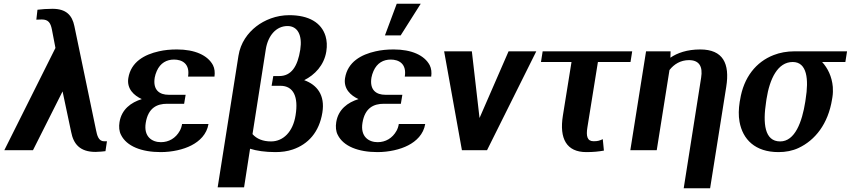

<svg xmlns="http://www.w3.org/2000/svg" viewBox="-20 -802 4542 1025"><path d="M3 0H156L314 -314L360 -97C372 -35 405 9 490 9C512 8 530 7 543 5L551 -48H544H535C505 -48 498 -82 493 -106L377 -663C365 -721 333 -755 260 -755C232 -755 203 -753 180 -750L174 -697C184 -697 192 -698 203 -698C239 -698 250 -679 257 -645L276 -546Z M618 -150C614 -125 616 -101 626 -82C656 -21 736 10 838 10C899 10 960 -4 1002 -26C1045 -48 1084 -85 1093 -140H952C950 -127 946 -115 940 -104C918 -64 881 -43 839 -43C792 -43 746 -72 758 -146C771 -227 819 -248 872 -248H963L971 -296H880C833 -296 795 -320 806 -388C808 -400 812 -411 817 -423C836 -466 870 -484 909 -484C952 -484 995 -462 984 -393H1125C1128 -415 1126 -436 1117 -454C1089 -507 1020 -538 925 -538C890 -538 858 -535 828 -528C752 -511 679 -472 665 -385C656 -328 695 -292 737 -273C679 -255 629 -218 618 -150Z M1142 198H1283L1315 -8C1349 3 1396 10 1450 10C1483 10 1514 6 1543 -4C1625 -32 1684 -96 1701 -201C1716 -294 1673 -349 1604 -374C1660 -402 1710 -453 1722 -527C1727 -558 1725 -585 1718 -609C1696 -681 1629 -721 1524 -721C1454 -721 1392 -695 1348 -661C1303 -626 1264 -574 1253 -504ZM1328 -86 1399 -539C1411 -613 1455 -663 1515 -663C1569 -663 1595 -614 1583 -537C1569 -447 1535 -396 1471 -396H1439L1430 -344H1477C1547 -344 1574 -285 1558 -187C1544 -97 1491 -47 1427 -47C1383 -47 1350 -61 1328 -86Z M1775 -150C1771 -125 1773 -101 1783 -82C1813 -21 1893 10 1995 10C2056 10 2117 -4 2159 -26C2202 -48 2241 -85 2250 -140H2109C2107 -127 2103 -115 2097 -104C2075 -64 2038 -43 1996 -43C1949 -43 1903 -72 1915 -146C1928 -227 1976 -248 2029 -248H2120L2128 -296H2037C1990 -296 1952 -320 1963 -388C1965 -400 1969 -411 1974 -423C1993 -466 2027 -484 2066 -484C2109 -484 2152 -462 2141 -393H2282C2285 -415 2283 -436 2274 -454C2246 -507 2177 -538 2082 -538C2047 -538 2015 -535 1985 -528C1909 -511 1836 -472 1822 -385C1813 -328 1852 -292 1894 -273C1836 -255 1786 -218 1775 -150ZM2035 -613H2119L2226 -782H2098Z M2351 -528 2446 0H2580L2843 -528H2695L2540 -172L2499 -528Z M2868 -471H3031L2985 -185C2965 -61 3005 10 3110 10C3148 10 3175 7 3204 2L3198 -59C3180 -51 3171 -48 3149 -48C3115 -48 3108 -75 3116 -123L3172 -471H3346L3355 -528H2877Z M3345 0H3486L3554 -428C3578 -459 3613 -481 3658 -481C3712 -481 3733 -448 3723 -387L3630 203H3771L3857 -338C3877 -463 3840 -538 3718 -538C3648 -538 3595 -519 3559 -494L3560 -528H3429Z M3929 -259C3923 -220 3922 -185 3928 -152C3945 -58 4011 10 4136 10C4175 10 4211 3 4243 -12C4331 -53 4401 -140 4422 -272L4424 -284C4427 -303 4427 -321 4426 -338C4421 -394 4399 -438 4369 -471H4493L4502 -528H4221C4181 -528 4143 -521 4110 -508C4017 -472 3950 -390 3931 -269ZM4070 -259 4072 -273C4089 -382 4132 -471 4212 -471C4289 -471 4298 -378 4281 -273L4279 -259C4262 -151 4224 -47 4145 -47C4061 -47 4052 -144 4070 -259Z"/></svg>

Font: Aerodynamic
Style: Obl
Weight: 500
Designer: Google
Version: Version 2.000980; 2014